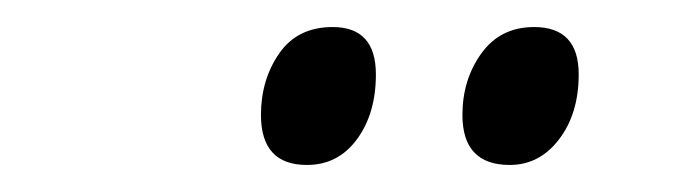

<svg xmlns="http://www.w3.org/2000/svg" viewBox="-20 -753 510 142"><path d="M357 -631Q379 -631 393.5 -650Q408 -669 408 -698Q408 -733 375 -733Q350 -733 336 -713.5Q322 -694 322 -668Q322 -631 357 -631ZM207 -631Q230 -631 244 -650Q258 -669 258 -698Q258 -733 226 -733Q200 -733 186.5 -713.5Q173 -694 173 -668Q173 -631 207 -631Z"/></svg>

Font: Noto Sans UI Condensed
Style: Italic
Weight: 400
Width: 3
Italic angle: -12°
Designer: Monotype Design Team
Foundry: Monotype Imaging Inc.
Version: Version 1.901